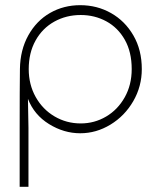

<svg xmlns="http://www.w3.org/2000/svg" viewBox="-20 -502 610 742"><path d="M489 -235Q489 -301 462.5 -348Q436 -395 391 -419.5Q346 -444 292 -444Q236 -444 190 -418.5Q144 -393 117.5 -345.5Q91 -298 91 -235Q91 -175 118 -127Q145 -79 191 -52Q237 -25 292 -25Q345 -25 390 -51.5Q435 -78 462 -126Q489 -174 489 -235ZM528 -235Q528 -168 495 -111Q462 -54 407 -20.5Q352 13 290 13Q227 13 169.5 -22.5Q112 -58 88 -120L90 -8V220H56V-8Q56 -159 57 -235Q58 -309 89.5 -365.5Q121 -422 173.5 -452Q226 -482 290 -482Q355 -482 409 -451.5Q463 -421 495.5 -365Q528 -309 528 -235Z"/></svg>

Font: Kreadon
Style: Regular
Weight: 400
Designer: kohakuno
Foundry: StudioGnu
Version: Version 1.000;Glyphs 3.1.2 (3151)